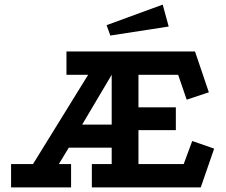

<svg xmlns="http://www.w3.org/2000/svg" viewBox="-20 -812 979 832"><path d="M28 0V-101H123L362 -488H268V-589H825L885 -412L789 -380L752 -488H580V-347H742V-248H580V-101H776L813 -201L908 -168L850 0H378V-101H464V-172H278L235 -101H288V0ZM336 -272H464V-488ZM685 -792 711 -697 458 -658 442 -703Z"/></svg>

Font: Podkova
Style: Bold
Weight: 700
Designer: Ilya Yudin
Foundry: Cyreal (www.cyreal.org)
Version: Version 2.102; ttfautohint (v1.8.1.43-b0c9)